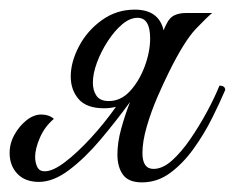

<svg xmlns="http://www.w3.org/2000/svg" viewBox="-30 -371 488 399"><path d="M63 -15Q80 -15 105.5 -34.5Q131 -54 159 -84.5Q187 -115 211 -149Q199 -146 186 -146Q150 -146 133.5 -165Q117 -184 117 -212Q117 -242 134 -274.5Q151 -307 181.5 -329Q212 -351 250 -351Q300 -351 310 -308Q313 -316 317 -323Q323 -335 333 -339.5Q343 -344 357 -344H411Q402 -337 377.5 -311.5Q353 -286 321 -221Q310 -199 297 -169Q284 -139 275 -108Q266 -77 266 -53Q266 -20 289 -20Q308 -20 327.5 -37.5Q347 -55 365.5 -82Q384 -109 400 -138.5Q416 -168 426 -193Q438 -193 438 -184Q427 -158 410.5 -125Q394 -92 372 -61.5Q350 -31 323.5 -11.5Q297 8 265 8Q237 8 225.5 -8Q214 -24 214 -50Q214 -75 222 -104Q230 -133 241 -161V-160Q211 -119 179 -81Q147 -43 114 -18Q81 7 51 7Q22 7 6 -10Q-10 -27 -10 -53Q-10 -73 0 -91Q10 -109 25 -121Q40 -133 56 -133Q63 -133 69.5 -131Q76 -129 82 -124Q63 -108 53 -85Q43 -62 43 -45Q43 -33 47.5 -24Q52 -15 63 -15ZM196 -161Q221 -161 240 -181.5Q259 -202 270.5 -232.5Q282 -263 282 -291Q282 -334 256 -334Q240 -334 224 -320.5Q208 -307 194 -285.5Q180 -264 171.5 -241Q163 -218 163 -199Q163 -183 170.5 -172Q178 -161 196 -161Z"/></svg>

Font: Great Vibes
Style: Regular
Weight: 400
Designer: Robert E. Leuschke, Viktoriya Grabowska, Viviana Monsalve, Eben Sorkin
Foundry: Robert E. Leuschke
Version: Version 1.103; ttfautohint (v1.8.4.7-5d5b)